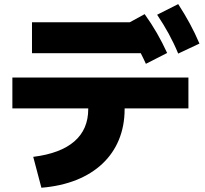

<svg xmlns="http://www.w3.org/2000/svg" viewBox="-20 -837 978 917"><path d="M138.7 -87.9 177.7 59.6C424.8 40 575.2 -101.6 575.2 -315.4V-319.3H879.9V-466.8H39.1V-319.3H401.4V-315.4C401.4 -187.5 312.5 -109.4 138.7 -87.9ZM132.8 -583H652.3C660.6 -566.4 668.9 -549.8 676.8 -532.2L778.3 -584C747.1 -651.4 714.8 -708 670.9 -769.5L599.6 -730.5H132.8ZM831.1 -581.1 932.6 -628.9C903.3 -697.3 872.1 -753.9 831.1 -817.4L730.5 -766.6C771.5 -705.1 802.7 -649.4 831.1 -581.1Z"/></svg>

Font: Pretendard Black
Style: Regular
Weight: 900
Designer: Base glyphs from Inter by Rasmus Andersson; Hangeul glyphs from Noto Sans CJK(Source Han Sans) by Jang Soo-young and Kan
Foundry: Kil Hyung-jin
Version: Version 1.309;Glyphs 3.2 (3225)